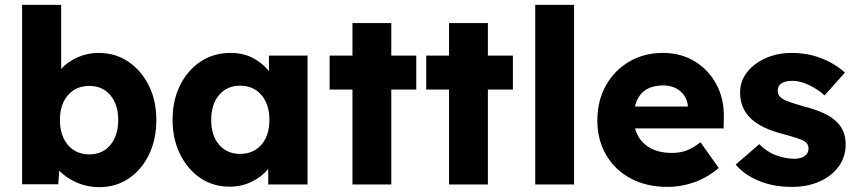

<svg xmlns="http://www.w3.org/2000/svg" viewBox="-20 -760 3528 791"><path d="M390 11Q339 11 295 -8.5Q251 -28 224 -57L220 -1H71V-740H232V-476Q258 -505 299 -523.5Q340 -542 386 -542Q455 -542 508.5 -506Q562 -470 593 -408Q624 -346 624 -266Q624 -185 593.5 -122.5Q563 -60 510 -24.5Q457 11 390 11ZM348 -124Q402 -124 434.5 -162.5Q467 -201 467 -266Q467 -330 434.5 -368Q402 -406 348 -406Q293 -406 260 -368Q227 -330 227 -266Q227 -201 260 -162.5Q293 -124 348 -124Z M925 9Q858 9 805.5 -26.5Q753 -62 722 -124.5Q691 -187 691 -266Q691 -347 722 -409Q753 -471 806.5 -506.5Q860 -542 930 -542Q982 -542 1022 -521Q1062 -500 1088 -467V-531H1247V0H1085V-64Q1058 -31 1016.5 -11Q975 9 925 9ZM969 -126Q1024 -126 1057 -164Q1090 -202 1090 -266Q1090 -330 1057 -368.5Q1024 -407 969 -407Q915 -407 882.5 -368.5Q850 -330 850 -266Q850 -202 882.5 -164Q915 -126 969 -126Z M1432 0V-391H1338V-531H1432V-665H1592V-531H1695V-391H1592V0Z M1830 0V-391H1736V-531H1830V-665H1990V-531H2093V-391H1990V0Z M2185 0V-740H2345V0Z M2731 10Q2643 10 2578 -25Q2513 -60 2477 -122Q2441 -184 2441 -263Q2441 -345 2476 -407.5Q2511 -470 2572 -506Q2633 -542 2711 -542Q2785 -542 2842.5 -507Q2900 -472 2932 -411.5Q2964 -351 2962 -274L2961 -231H2596Q2609 -184 2648 -157Q2687 -130 2748 -130Q2782 -130 2808.5 -140Q2835 -150 2866 -174L2941 -68Q2894 -28 2840 -9Q2786 10 2731 10ZM2713 -408Q2616 -408 2596 -321H2814V-322Q2811 -360 2783 -384Q2755 -408 2713 -408Z M3243 10Q3166 10 3106 -15Q3046 -40 3011 -82L3108 -166Q3139 -134 3178 -120Q3217 -106 3252 -106Q3280 -106 3295.5 -117.5Q3311 -129 3311 -148Q3311 -168 3293 -179Q3275 -189 3209 -207Q3114 -231 3071 -274Q3029 -316 3029 -378Q3029 -427 3059 -464Q3089 -501 3137 -521.5Q3185 -542 3241 -542Q3307 -542 3363.5 -520Q3420 -498 3461 -461L3377 -367Q3350 -392 3313 -409.5Q3276 -427 3246 -427Q3184 -427 3184 -386Q3184 -365 3205 -352Q3215 -346 3237 -338.5Q3259 -331 3297 -320Q3344 -308 3378 -291.5Q3412 -275 3432 -253Q3464 -218 3464 -165Q3464 -114 3435.5 -74.5Q3407 -35 3357 -12.5Q3307 10 3243 10Z"/></svg>

Font: Lexend Deca
Style: Bold
Weight: 700
Designer: Bonnie Shaver-Troup, Thomas Jockin
Foundry: Lexend
Version: Version 1.008; ttfautohint (v1.8.4.7-5d5b)